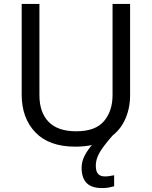

<svg xmlns="http://www.w3.org/2000/svg" viewBox="-20 -734 771 974"><path d="M466 107Q466 136 478 148.5Q490 161 511 161Q528 161 539.5 158.5Q551 156 559 155V211Q545 215 531 217.5Q517 220 497 220Q444 220 419 194Q394 168 394 117Q394 85 410 54.5Q426 24 449 -1Q472 -26 492 -40L555 -51Q525 -17 505 10Q485 37 475.5 60Q466 83 466 107ZM362 10Q229 10 159.5 -62.5Q90 -135 90 -254V-714H180V-251Q180 -164 226.5 -116Q273 -68 367 -68Q464 -68 507.5 -119.5Q551 -171 551 -252V-714H640V-252Q640 -178 610 -118.5Q580 -59 518.5 -24.5Q457 10 362 10Z"/></svg>

Font: Noto Sans Symbols
Style: Regular
Weight: 400
Designer: Monotype Design Team
Foundry: Monotype Imaging Inc.
Version: Version 2.002